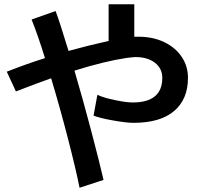

<svg xmlns="http://www.w3.org/2000/svg" viewBox="-20 -820 934 905"><path d="M221 -451Q158 -429 55 -389L12 -482Q108 -520 192 -546Q160 -650 129 -728L242 -768Q261 -718 303 -580Q397 -606 492 -627V-800H613V-647H631Q701 -647 754 -621.5Q807 -596 836.5 -552Q866 -508 866 -453Q866 -352 800.5 -296.5Q735 -241 609 -241Q576 -241 511.5 -252.5Q447 -264 421 -275L439 -373Q469 -359 522.5 -348Q576 -337 605 -337Q745 -337 745 -453Q745 -497 710.5 -524Q676 -551 619 -551Q609 -551 577 -547Q471 -531 331 -487Q371 -351 410 -203Q449 -55 468 28L355 65Q338 -21 300 -168Q262 -315 221 -451Z"/></svg>

Font: 카카오 큰글씨 ExtraBold
Style: Regular
Weight: 800
Designer: Park Young-rak; Lee Sang-min; Kim Jung-jin; Min Bon; Park Min-gyu;
Foundry: Kakao Corporation
Version: Version 2.003